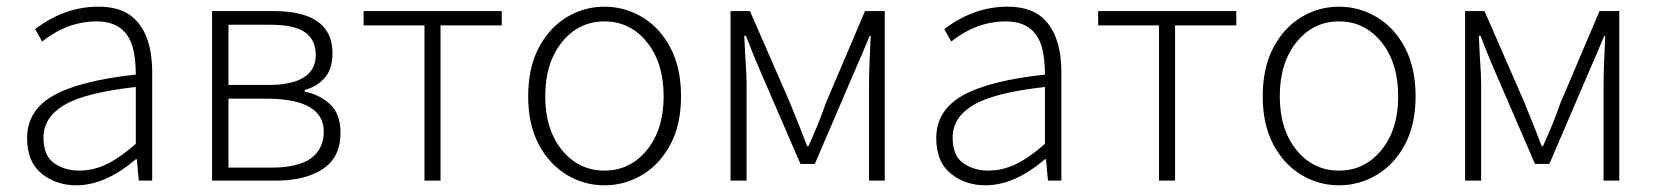

<svg xmlns="http://www.w3.org/2000/svg" viewBox="-20 -543 4954 574"><path d="M208 11Q148 11 104.5 -24Q61 -59 61 -130Q61 -213 140 -257.5Q219 -302 386 -320Q386 -366 377 -401Q355 -479 269 -479Q182 -479 106 -419L85 -456Q173 -523 274 -523Q334 -523 370 -497Q435 -448 435 -326V-3H395L389 -67H386Q295 11 208 11ZM217 -33Q260 -33 300.5 -53Q341 -73 386 -113V-283Q234 -266 172 -229Q110 -192 110 -132Q110 -77 142 -55Q174 -33 217 -33Z M804 -3H614V-510H797Q974 -510 974 -384Q974 -337 951 -310.5Q928 -284 891 -274V-269Q934 -261 966 -232Q998 -203 998 -146Q998 -73 945.5 -38Q893 -3 804 -3ZM793 -42Q946 -42 948 -149Q948 -245 786 -248H663V-42ZM781 -289Q924 -289 924 -379Q924 -423 892.5 -446Q861 -469 789 -469H663V-289Z M1297 -3H1249V-467H1067V-510H1480V-467H1297Z M1787 11Q1726 11 1674 -20.5Q1622 -52 1590.5 -111.5Q1559 -171 1559 -255Q1559 -340 1590.5 -400Q1622 -460 1674 -491.5Q1726 -523 1787 -523Q1848 -523 1900.5 -491.5Q1953 -460 1984.5 -400Q2016 -340 2016 -255Q2016 -171 1984.5 -111.5Q1953 -52 1900.5 -20.5Q1848 11 1787 11ZM1787 -33Q1864 -33 1914 -94.5Q1964 -156 1964 -255Q1964 -355 1914 -417Q1864 -479 1787 -479Q1710 -479 1660 -417Q1610 -355 1610 -255Q1610 -156 1660 -94.5Q1710 -33 1787 -33Z M2625 -3H2578V-285Q2578 -338 2583 -436H2580Q2557 -380 2534 -328L2416 -53H2373L2254 -328Q2231 -381 2210 -436H2205L2208 -376Q2212 -322 2212 -285V-3H2164V-510H2222L2342 -235Q2379 -144 2393 -106H2397L2408 -131Q2431 -183 2449 -235L2566 -510H2625Z M2926 11Q2866 11 2822.5 -24Q2779 -59 2779 -130Q2779 -213 2858 -257.5Q2937 -302 3104 -320Q3104 -366 3095 -401Q3073 -479 2987 -479Q2900 -479 2824 -419L2803 -456Q2891 -523 2992 -523Q3052 -523 3088 -497Q3153 -448 3153 -326V-3H3113L3107 -67H3104Q3013 11 2926 11ZM2935 -33Q2978 -33 3018.5 -53Q3059 -73 3104 -113V-283Q2952 -266 2890 -229Q2828 -192 2828 -132Q2828 -77 2860 -55Q2892 -33 2935 -33Z M3493 -3H3445V-467H3263V-510H3676V-467H3493Z M3983 11Q3922 11 3870 -20.5Q3818 -52 3786.5 -111.5Q3755 -171 3755 -255Q3755 -340 3786.5 -400Q3818 -460 3870 -491.5Q3922 -523 3983 -523Q4044 -523 4096.5 -491.5Q4149 -460 4180.5 -400Q4212 -340 4212 -255Q4212 -171 4180.5 -111.5Q4149 -52 4096.5 -20.5Q4044 11 3983 11ZM3983 -33Q4060 -33 4110 -94.5Q4160 -156 4160 -255Q4160 -355 4110 -417Q4060 -479 3983 -479Q3906 -479 3856 -417Q3806 -355 3806 -255Q3806 -156 3856 -94.5Q3906 -33 3983 -33Z M4821 -3H4774V-285Q4774 -338 4779 -436H4776Q4753 -380 4730 -328L4612 -53H4569L4450 -328Q4427 -381 4406 -436H4401L4404 -376Q4408 -322 4408 -285V-3H4360V-510H4418L4538 -235Q4575 -144 4589 -106H4593L4604 -131Q4627 -183 4645 -235L4762 -510H4821Z"/></svg>

Font: LXGW 975 Gothic SC 200W
Style: Regular
Weight: 200
Version: Version 2.01;February 25, 2021